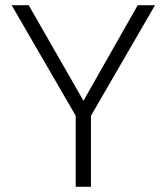

<svg xmlns="http://www.w3.org/2000/svg" viewBox="-20 -723 645 743"><path d="M273 -275 25 -703H91L303 -333L513 -703H580L332 -275V0H273Z"/></svg>

Font: Metropolitano Light
Style: Regular
Weight: 300
Designer: Fonts by Alex Slobzheninov & Chris M. Simpson / Changes by Cristiano Sobral
Foundry: Fonts by Alex Slobzheninov & Chris M. Simpson / Changes by Cristiano Sobral
Version: Version 1.00;August 30, 2020;FontCreator 13.0.0.2681 64-bit